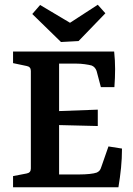

<svg xmlns="http://www.w3.org/2000/svg" viewBox="-20 -789 562 809"><path d="M405 -422 387 -490Q381 -507 366 -513Q355 -516 337 -518.5Q319 -521 300 -521H229V-321L392 -327V-258L229 -262V-54H317Q337 -54 357 -56Q377 -58 388 -62Q396 -66 400 -71Q404 -76 407 -86L437 -172L494 -163Q494 -122 490 -82Q486 -42 479 0H35V-47L92 -58Q110 -61 110 -79V-490Q110 -508 92 -511L35 -523V-572H461Q465 -535 465 -498Q465 -461 462 -422ZM424 -733 311 -616 237 -612 116 -730 149 -768 275 -693 392 -769Z"/></svg>

Font: Rasa SemiBold
Style: Regular
Weight: 600
Designer: Anna Giedrys (Yrsa+Rasa design), David Brezina (Yrsa art-direction, Rasa art-direction, design)
Foundry: Rosetta Type Foundry
Version: Version 2.004